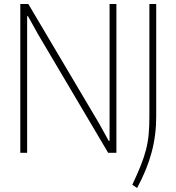

<svg xmlns="http://www.w3.org/2000/svg" viewBox="-20 -760 876 955"><path d="M81 -740H121L474 -144L521 -59L525 -60V-740H559V0H518L169 -590L119 -680L115 -679V0H81ZM638 159Q664 104 680.5 62.5Q697 21 706.5 -16.5Q716 -54 719.5 -92.5Q723 -131 723 -180V-740H757V-180Q757 -87 734 -1.5Q711 84 662 175Z"/></svg>

Font: Encode Sans Compressed
Style: Thin
Weight: 100
Designer: Pablo Impallari, Andres Torresi
Foundry: Pablo Impallari, Andres Torresi
Version: Version 1.000; ttfautohint (v1.00) -l 8 -r 50 -G 200 -x 14 -